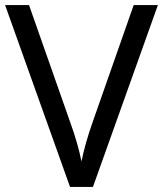

<svg xmlns="http://www.w3.org/2000/svg" viewBox="-20 -734 640 754"><path d="M600 -714 345 0H255L0 -714H94L255 -256Q271 -212 282 -173.5Q293 -135 300 -100Q307 -135 318 -174Q329 -213 345 -258L505 -714Z"/></svg>

Font: Noto Sans Hatran
Style: Regular
Weight: 400
Designer: Monotype Design Team
Foundry: Monotype Imaging Inc.
Version: Version 2.001; ttfautohint (v1.8.4.7-5d5b)